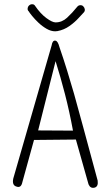

<svg xmlns="http://www.w3.org/2000/svg" viewBox="-20 -921 540 926"><path d="M267 -693Q286 -638 303.5 -581.5Q321 -525 337 -469Q353 -412 381.5 -307Q410 -202 451 -50Q455 -21 436 -16Q416 -11 407 -32L346 -248L144 -246L88 -43Q82 -13 60 -21Q37 -27 44 -60L229 -702Q233 -727 247 -725Q259 -724 267 -693ZM332 -291Q315 -383 293.5 -466.5Q272 -550 248 -626L164 -292ZM246 -770Q226 -770 205 -782Q184 -794 166 -811Q148 -828 135 -844Q122 -860 118 -867Q112 -872 113.5 -881.5Q115 -891 122 -896Q128 -901 136.5 -900.5Q145 -900 149 -893Q175 -855 203.5 -834Q232 -813 248 -813Q279 -813 303.5 -835.5Q328 -858 353 -889Q359 -896 368 -896Q377 -896 382 -890Q388 -884 389 -876Q390 -868 385 -862Q377 -854 359 -834Q341 -814 315 -795.5Q289 -777 257 -771Q253 -770 246 -770Z"/></svg>

Font: Yomogi
Style: Regular
Weight: 400
Designer: satsuyako
Foundry: satsuyako
Version: Version 3.100